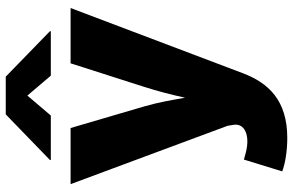

<svg xmlns="http://www.w3.org/2000/svg" viewBox="-196 -616 1019 668"><g transform="rotate(-90 314.0 -281.5)"><path d="M52.2 190.4C80.6 201.2 125 208 168.5 208C299.8 208 360.4 142.1 394 52.7L620.6 -545.9H428.2L346.2 -289.6C331.5 -243.2 319.3 -197.3 308.6 -147.5C299.8 -197.3 292 -242.7 278.3 -289.6L203.1 -545.9H7.8L210.9 0.5L213.9 19.5C221.7 58.1 179.7 80.1 116.7 63.5L93.3 57.1ZM246.6 -614.7 315.9 -696.3 385.3 -614.7H540V-617.7L381.8 -771.5H250.5L91.8 -617.7V-614.7Z"/></g></svg>

Font: Raveo ExtraBold
Style: Regular
Weight: 800
Designer: Jakub Foglar, Rasmus Andersson (Inter)
Foundry: Jakubfoglar.com
Version: Version 1.100;Glyphs 3.2.3 (3260)